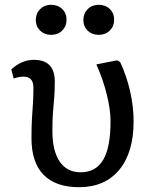

<svg xmlns="http://www.w3.org/2000/svg" viewBox="-20 -765 622 799"><path d="M309 14Q212 14 161.5 -37.5Q111 -89 111 -189Q111 -240 113 -272Q115 -304 117 -332.5Q119 -361 119 -400Q119 -446 79 -446Q57 -446 37 -438L27 -476Q70 -516 121 -516Q208 -516 208 -426Q208 -385 205.5 -356.5Q203 -328 200.5 -298Q198 -268 198 -220Q198 -137 228.5 -92.5Q259 -48 315 -48Q379 -48 409.5 -100Q440 -152 440 -260Q440 -309 424.5 -371.5Q409 -434 381 -497L468 -514L480 -507Q507 -449 521.5 -385Q536 -321 536 -260Q536 -130 476 -58Q416 14 309 14ZM391 -620Q363 -620 345 -637.5Q327 -655 327 -682Q327 -709 345 -727Q363 -745 391 -745Q419 -745 437 -727.5Q455 -710 455 -683Q455 -656 437 -638Q419 -620 391 -620ZM192 -620Q165 -620 147 -637.5Q129 -655 129 -682Q129 -709 147 -727Q165 -745 192 -745Q221 -745 239 -727.5Q257 -710 257 -683Q257 -656 239 -638Q221 -620 192 -620Z"/></svg>

Font: Literata 12pt
Style: Regular
Weight: 400
Designer: Latin by Veronika Burian and Jose Scaglione. Greek by Irene Vlachou. Cyrillic by Vera Evstafieva.
Foundry: TypeTogether
Version: Version 3.002